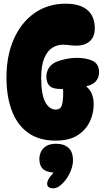

<svg xmlns="http://www.w3.org/2000/svg" viewBox="-20 -750 558 1039"><path d="M487 -185Q487 -136 465.5 -91Q444 -46 399 -17.5Q354 11 281 11Q191 11 132 -31.5Q73 -74 44 -151Q15 -228 15 -331Q15 -448 54.5 -538Q94 -628 166.5 -679Q239 -730 336 -730Q412 -730 452.5 -696Q493 -662 493 -596Q493 -553 467 -528Q441 -503 391 -503Q374 -503 355 -505.5Q336 -508 319 -508Q288 -508 261.5 -490.5Q235 -473 219 -434Q203 -395 203 -329Q203 -238 225 -197.5Q247 -157 282 -157Q307 -157 314.5 -180Q322 -203 322 -249Q322 -259 321 -268Q319 -268 314 -268Q266 -268 248.5 -285Q231 -302 231 -336Q231 -359 243 -380Q255 -401 280 -413Q304 -424 335 -430.5Q366 -437 395 -437Q447 -437 481.5 -420.5Q516 -404 516 -359Q516 -331 499.5 -311Q483 -291 446 -283Q468 -265 477.5 -240.5Q487 -216 487 -185ZM331 229Q298 269 268 269Q235 269 235 243Q235 235 242 221Q249 207 270 184Q228 181 210.5 162.5Q193 144 193 110Q193 91 201.5 72Q210 53 230 40.5Q250 28 285 28Q326 28 350.5 50Q375 72 375 118Q375 144 363 174Q351 204 331 229Z"/></svg>

Font: DynaPuff Condensed
Style: Bold
Weight: 700
Width: 3
Designer: Toshi Omagari, Jennifer Daniel
Foundry: Google Fonts
Version: Version 2.000; ttfautohint (v1.8.4.7-5d5b)